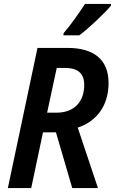

<svg xmlns="http://www.w3.org/2000/svg" viewBox="-20 -958 585 978"><path d="M304 -789 303 -778H384C429 -811 516 -893 545 -929V-938H413C383 -892 341 -832 304 -789ZM20 0H139L199 -284H265L348 0H479L376 -308C474 -340 533 -422 533 -535C533 -655 458 -714 323 -714H171ZM267 -384H220L269 -612H310C376 -612 409 -585 409 -525C409 -444 362 -384 267 -384Z"/></svg>

Font: Noto Sans SemiCondensed SemiBold
Style: Italic
Weight: 600
Width: 4
Italic angle: -12°
Designer: Monotype Design Team
Foundry: Monotype Imaging Inc.
Version: Version 2.013